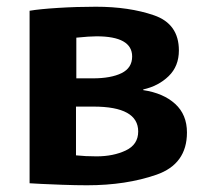

<svg xmlns="http://www.w3.org/2000/svg" viewBox="-20 -517 610 571"><path d="M68 -485Q97 -490 152.5 -493.5Q208 -497 265 -497Q364 -497 438 -471.5Q512 -446 512 -367Q512 -320 481.5 -290.5Q451 -261 406 -251V-249Q466 -240 501 -208Q536 -176 536 -123Q536 -29 445.5 2.5Q355 34 239 34Q206 34 164.5 32.5Q123 31 104 30L68 28ZM256 -284Q310 -284 341.5 -299.5Q373 -315 373 -349Q373 -409 267 -409Q247 -409 207 -405V-284ZM206 -55Q234 -52 267 -52Q317 -52 354 -69.5Q391 -87 391 -126Q391 -200 258 -200H206Z"/></svg>

Font: LINE Seed Sans KR Bold
Style: Regular
Weight: 700
Designer: LINE BX Design & Sandoll Inc & Dalton Maag Ltd
Foundry: Sandoll Inc.
Version: Version 1.000